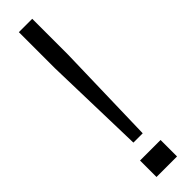

<svg xmlns="http://www.w3.org/2000/svg" viewBox="-281 -785 769 769"><g transform="rotate(-45 104.0 -400.0)"><path d="M77.9 -162.8 66.3 -596.2V-800H142V-596.1L130.7 -162.8ZM46 0V-93.3H162.3V0Z"/></g></svg>

Font: Big Shoulders Display SC Thin
Style: Regular
Weight: 100
Designer: Patric King
Foundry: XO Type Co
Version: Version 2.002